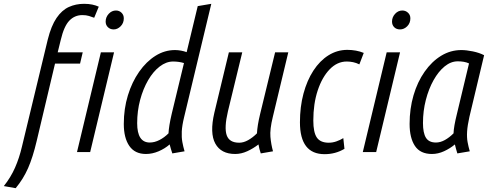

<svg xmlns="http://www.w3.org/2000/svg" viewBox="-94 -796 2579 1005"><path d="M-12 189 -74 178Q-38 133 -15.5 82Q7 31 21 -29L156 -589Q174 -661 202 -702Q230 -743 266.5 -759.5Q303 -776 346 -776Q370 -776 389 -772Q408 -768 423 -761L399 -703Q386 -708 371.5 -712.5Q357 -717 337 -717Q297 -717 269 -688Q241 -659 224 -587L208 -522H339L325 -463H194L98 -58Q78 27 53 84Q28 141 -12 189ZM501 -642Q483 -642 471 -653.5Q459 -665 459 -683Q459 -706 475 -723.5Q491 -741 513 -741Q530 -741 542 -729.5Q554 -718 554 -700Q554 -675 537.5 -658.5Q521 -642 501 -642ZM309 0 434 -522H503L378 0Z M670 10Q612 10 583 -32Q554 -74 554 -147Q554 -227 575.5 -297Q597 -367 634.5 -420.5Q672 -474 720 -504Q768 -534 822 -534Q837 -534 853.5 -531Q870 -528 883 -523L941 -764L1012 -776L870 -184Q859 -139 857.5 -108Q856 -77 860.5 -52.5Q865 -28 872 -4L808 7Q804 -6 800.5 -16.5Q797 -27 794 -40Q769 -18 736 -4Q703 10 670 10ZM690 -50Q715 -50 740.5 -63Q766 -76 788 -98Q789 -117 793 -142Q797 -167 805 -201L869 -466Q842 -474 812 -474Q776 -474 742 -448Q708 -422 681.5 -376.5Q655 -331 639.5 -273Q624 -215 624 -151Q624 -50 690 -50Z M1137 10Q1063 10 1033 -44.5Q1003 -99 1028 -206L1104 -522H1174L1099 -213Q1079 -128 1092.5 -88.5Q1106 -49 1158 -49Q1181 -49 1205 -62.5Q1229 -76 1251 -98Q1252 -118 1256 -143Q1260 -168 1268 -201L1346 -522H1415L1334 -184Q1318 -119 1321.5 -79.5Q1325 -40 1335 -4L1271 7Q1267 -5 1264 -16Q1261 -27 1259 -40Q1232 -19 1200.5 -4.5Q1169 10 1137 10Z M1605 11Q1476 11 1476 -156Q1476 -237 1494.5 -306Q1513 -375 1546.5 -426.5Q1580 -478 1625.5 -506.5Q1671 -535 1724 -535Q1747 -535 1769 -531Q1791 -527 1810 -519L1787 -459Q1771 -467 1754.5 -470.5Q1738 -474 1721 -474Q1671 -474 1631.5 -433Q1592 -392 1569 -322.5Q1546 -253 1546 -165Q1546 -103 1564.5 -76Q1583 -49 1627 -49Q1647 -49 1667 -56Q1687 -63 1703 -73L1709 -17Q1662 11 1605 11Z M1805 0 1930 -522H2000L1875 0ZM2000 -642Q1981 -642 1969.5 -653.5Q1958 -665 1958 -683Q1958 -706 1974 -723.5Q1990 -741 2012 -741Q2029 -741 2041.5 -729.5Q2054 -718 2054 -700Q2054 -675 2037.5 -658.5Q2021 -642 2000 -642Z M2167 10Q2106 10 2078 -32Q2050 -74 2050 -147Q2050 -227 2070.5 -297Q2091 -367 2128.5 -420.5Q2166 -474 2215 -504Q2264 -534 2321 -534Q2347 -534 2381 -527Q2415 -520 2440 -507L2363 -184Q2353 -139 2351 -108Q2349 -77 2353.5 -52.5Q2358 -28 2365 -4L2300 7Q2296 -6 2293 -16.5Q2290 -27 2287 -40Q2262 -19 2230.5 -4.5Q2199 10 2167 10ZM2188 -50Q2211 -50 2234.5 -63Q2258 -76 2280 -98Q2281 -133 2298 -201L2361 -464Q2348 -470 2333.5 -472.5Q2319 -475 2302 -475Q2266 -475 2233.5 -448.5Q2201 -422 2175.5 -376.5Q2150 -331 2135 -273Q2120 -215 2120 -152Q2120 -100 2135.5 -75Q2151 -50 2188 -50Z"/></svg>

Font: Ubuntu Sans Condensed
Style: Italic
Weight: 400
Width: 3
Italic angle: -13.5°
Designer: Dalton Maag Ltd
Foundry: Dalton Maag Ltd
Version: Version 1.006; ttfautohint (v1.8.4.7-5d5b)